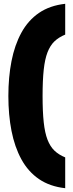

<svg xmlns="http://www.w3.org/2000/svg" viewBox="-20 -770 383 1010"><path d="M24 -265Q24 -364 40.5 -448.5Q57 -533 92.5 -598Q128 -663 185 -702Q242 -741 323 -750V-588Q289 -574 266.5 -552.5Q244 -531 230 -495Q216 -459 210 -403Q204 -347 204 -265Q204 -183 210 -127Q216 -71 230 -35Q244 1 266.5 22.5Q289 44 323 58V220Q242 211 185 172Q128 133 92.5 68Q57 3 40.5 -81.5Q24 -166 24 -265Z"/></svg>

Font: Georama Black
Style: Regular
Weight: 900
Designer: Jean-Baptiste Levee
Foundry: Production Type
Version: Version 1.001